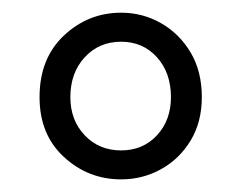

<svg xmlns="http://www.w3.org/2000/svg" viewBox="-20 -726 378 301"><path d="M169.9 -444.8Q118.2 -444.8 80.1 -480Q42 -515.1 42 -573.7Q42 -634.3 80.1 -670.2Q118.2 -706.1 169.9 -706.1Q203.6 -706.1 232.4 -689.7Q261.2 -673.3 278.8 -643.8Q296.4 -614.3 296.4 -573.7Q296.4 -534.7 278.8 -505.6Q261.2 -476.6 232.4 -460.7Q203.6 -444.8 169.9 -444.8ZM169.9 -490.2Q204.1 -490.2 226.1 -513.9Q248 -537.6 248 -573.7Q248 -611.8 226.1 -636.2Q204.1 -660.6 169.9 -660.6Q135.3 -660.6 112.8 -636.2Q90.3 -611.8 90.3 -573.7Q90.3 -537.6 112.8 -513.9Q135.3 -490.2 169.9 -490.2Z"/></svg>

Font: Akatab
Style: Regular
Weight: 400
Designer: SIL Global
Foundry: SIL Global
Version: Version 4.100